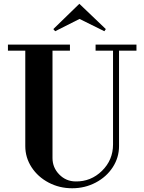

<svg xmlns="http://www.w3.org/2000/svg" viewBox="-20 -984 764 1016"><path d="M113.8 -210.9V-715.8H22V-748H350.1V-715.8H257.8V-147.9Q257.8 -97.2 293.5 -60.8Q329.1 -24.4 379.9 -23.9Q460.9 -22.5 519.5 -79.8Q578.1 -137.2 578.1 -219.2V-715.8H485.8V-748H702.1V-715.8H609.9V-210.9Q609.9 -150.4 576.7 -99.1Q543.5 -47.9 486.3 -17.8Q429.2 12.2 361.8 12.2Q294.4 12.2 237.3 -17.8Q180.2 -47.9 147 -99.1Q113.8 -150.4 113.8 -210.9ZM262.2 -830.1 399.9 -963.9 540 -830.1 532.2 -818.8 400.9 -883.8 272 -818.8Z"/></svg>

Font: Fin Serif Display
Style: Italic
Weight: 400
Designer: J. Blake Harris
Version: Version 1.006;FEAKit 1.0